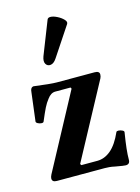

<svg xmlns="http://www.w3.org/2000/svg" viewBox="-110 -761 612 837"><g transform="rotate(-15 196.5 -343.0)"><path d="M352 12Q349 12 337.5 10.5Q326 9 305 5Q292 2 280.5 1Q269 0 260 0H44Q23 0 23 -16Q23 -23 28 -33L210 -372L207 -378H138Q118 -378 102 -356Q90 -341 80.5 -322Q71 -303 55 -265Q53 -260 44.5 -260.5Q36 -261 28.5 -265Q21 -269 21 -274L37 -403Q38 -423 52 -425Q90 -420 116 -417.5Q142 -415 155 -415H325Q347 -415 347 -400Q347 -391 343 -383L161 -45L165 -39H237Q270 -39 298.5 -63Q327 -87 350 -139Q352 -143 360.5 -142.5Q369 -142 377 -138Q385 -134 384 -129Q377 -86 374 -58Q371 -30 371 -8Q371 12 352 12ZM177 -518Q164 -498 149.5 -496Q135 -494 127.5 -506Q120 -518 128 -540L187 -690Q190 -698 201 -698Q214 -698 231 -689.5Q248 -681 259 -669.5Q270 -658 264 -649Z"/></g></svg>

Font: Junicode
Style: Bold
Weight: 700
Designer: Peter S. Baker
Version: Version 2.100; ttfautohint (v1.8.4)